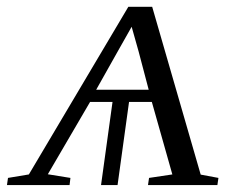

<svg xmlns="http://www.w3.org/2000/svg" viewBox="-47 -532 688 552"><path d="M-27 0 -24 -20.5 36 -30.5 322 -512.5H390.5L530 -30L581 -20.5L578 0H378.5L381.5 -20.5L448.5 -30.5L389.5 -239H324L291 0H243.5L276.5 -239H212L90.5 -31L155.5 -20.5L153 0ZM229.5 -274H380.5L351.5 -384L331.5 -455L292.5 -386Z"/></svg>

Font: Merriweather 120pt Light
Style: Italic
Weight: 300
Italic angle: -7.8°
Version: Version 2.101